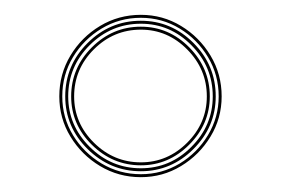

<svg xmlns="http://www.w3.org/2000/svg" viewBox="-20 -830 379 259"><path d="M170 -591Q140 -591 115 -606Q90 -621 75 -645.8Q60 -670.5 60 -700Q60 -730 75 -755Q90 -780 115 -795Q140 -810 170 -810Q199.5 -810 224.2 -795Q249 -780 264 -755Q279 -730 279 -700Q279 -670.5 264 -645.8Q249 -621 224.2 -606Q199.5 -591 170 -591ZM170 -595Q198.5 -595 222.4 -609.4Q246.2 -623.8 260.6 -647.8Q275 -671.8 275 -700Q275 -728.8 260.6 -752.9Q246.2 -777 222.4 -791.5Q198.5 -806 170 -806Q141.2 -806 117.1 -791.5Q93 -777 78.5 -753Q64 -729 64 -700Q64 -671.5 78.5 -647.6Q93 -623.8 117.1 -609.4Q141.2 -595 170 -595ZM170 -599Q128.5 -599 98.2 -628.9Q68 -658.8 68 -700Q68 -741.8 98.1 -771.9Q128.2 -802 170 -802Q211.2 -802 241.1 -771.9Q271 -741.8 271 -700Q271 -659 241 -629Q211 -599 170 -599ZM170 -603Q209.5 -603 238.2 -631.9Q267 -660.8 267 -700Q267 -740 238.2 -769Q209.5 -798 170 -798Q130 -798 101 -769.1Q72 -740.2 72 -700Q72 -660.8 101 -631.9Q130 -603 170 -603ZM170 -607Q132 -607 104 -634.6Q76 -662.2 76 -700Q76 -738.2 103.9 -766.1Q131.8 -794 170 -794Q207.8 -794 235.4 -766Q263 -738 263 -700Q263 -662.5 235.2 -634.8Q207.5 -607 170 -607ZM170 -611Q206 -611 232.5 -637.5Q259 -664 259 -700Q259 -736.5 232.6 -763.2Q206.2 -790 170 -790Q133.2 -790 106.6 -763.4Q80 -736.8 80 -700Q80 -663.8 106.8 -637.4Q133.5 -611 170 -611Z"/></svg>

Font: Big Shoulders Inline Display SC Thin
Style: Regular
Weight: 100
Designer: Patric King
Foundry: XO Type Co
Version: Version 2.002